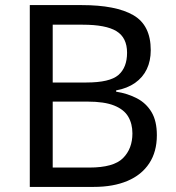

<svg xmlns="http://www.w3.org/2000/svg" viewBox="-20 -734 690 754"><path d="M301 -714Q435 -714 503.5 -674.5Q572 -635 572 -537Q572 -495 556.5 -462.5Q541 -430 510.5 -408.5Q480 -387 436 -379V-374Q481 -367 517.5 -348Q554 -329 575 -294Q596 -259 596 -203Q596 -138 566 -92.5Q536 -47 480.5 -23.5Q425 0 348 0H97V-714ZM319 -410Q411 -410 445 -439.5Q479 -469 479 -527Q479 -586 437.5 -611.5Q396 -637 305 -637H187V-410ZM187 -335V-76H331Q426 -76 463 -113Q500 -150 500 -210Q500 -248 483.5 -276Q467 -304 428.5 -319.5Q390 -335 324 -335Z"/></svg>

Font: Noto Sans Meetei Mayek
Style: Regular
Weight: 400
Designer: Monotype Design Team and Neelakash Kshetrimayum
Foundry: Monotype Imaging Inc.
Version: Version 2.002